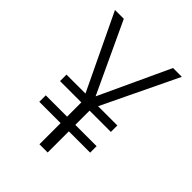

<svg xmlns="http://www.w3.org/2000/svg" viewBox="-206 -819 924 924"><g transform="rotate(45 256.5 -357.0)"><path d="M256 -354 423 -714H483L298 -329H429V-285H284V-188H429V-144H284V0H228V-144H83V-188H228V-285H83V-329H212L28 -714H88Z"/></g></svg>

Font: Noto Sans Myanmar SemiCondensed Light
Style: Regular
Weight: 300
Width: 4
Designer: Monotype Design Team
Foundry: Monotype Imaging Inc.
Version: Version 2.107; ttfautohint (v1.8.4.7-5d5b)